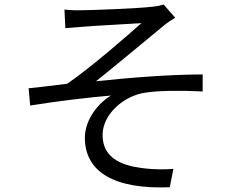

<svg xmlns="http://www.w3.org/2000/svg" viewBox="-20 -787 1040 846"><path d="M264 -745 268 -663C289 -665 319 -667 344 -669C387 -673 559 -682 603 -685C540 -629 384 -492 276 -418C226 -412 159 -403 106 -398L113 -322C231 -341 363 -357 469 -366C418 -336 354 -264 354 -180C354 -28 486 48 728 38L744 -43C709 -40 660 -39 602 -47C512 -59 432 -93 432 -192C432 -284 526 -366 622 -379C681 -388 776 -389 873 -384V-459C731 -459 553 -445 403 -429C482 -492 625 -611 699 -672C713 -684 738 -701 752 -709L701 -767C689 -763 670 -759 647 -757C590 -750 386 -742 343 -742C313 -741 288 -742 264 -745Z"/></svg>

Font: Noto Sans CJK JP Regular
Style: Regular
Weight: 400
Designer: Ryoko NISHIZUKA (kana & ideographs); Paul D. Hunt (Latin, Greek & Cyrillic); Wenlong ZHANG (bopomofo); Sandoll Communica
Foundry: Adobe Systems Incorporated
Version: Version 1.001;PS 1.001;hotconv 1.0.78;makeotf.lib2.5.61930